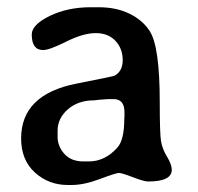

<svg xmlns="http://www.w3.org/2000/svg" viewBox="-20 -513 554 537"><path d="M213.4 -61.5H228.5Q273.9 -61.5 308.6 -100.6Q327.6 -122.1 327.6 -180.7L328.1 -187V-199.2Q328.1 -235.8 297.9 -235.8H282.2L256.8 -233.9L243.7 -232.4Q198.7 -232.4 169.9 -207.3Q141.1 -182.1 141.1 -147.5V-130.4Q141.1 -104 159.9 -82.8Q178.7 -61.5 213.4 -61.5ZM460.4 -38.1Q460.4 -5.4 394.5 -5.4Q382.8 -5.4 351.8 -17.3Q320.8 -29.3 312.7 -29.3Q304.7 -29.3 259.8 -12.5Q214.8 4.4 180.7 4.4H169.4Q116.2 4.4 77.6 -30.5Q39.1 -65.4 39.1 -126Q39.1 -249 194.8 -279.3Q295.9 -299.3 299.3 -300.8Q323.2 -313 323.2 -345Q323.2 -377 303 -398.7Q282.7 -420.4 247.8 -420.4Q212.9 -420.4 165.5 -396.7Q118.2 -373 100.6 -373Q68.8 -373 68.8 -416.5Q68.8 -443.8 118.9 -468.3Q168.9 -492.7 232.9 -492.7H257.3Q305.2 -492.7 342.3 -474.6Q379.4 -456.5 398.9 -425.8Q426.8 -382.3 426.8 -227.1Q426.8 -139.2 430.4 -117.7Q434.1 -96.2 447.3 -74.5Q460.4 -52.7 460.4 -38.1Z"/></svg>

Font: Averia Libre
Style: Regular
Weight: 400
Version: Version 1.002